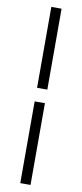

<svg xmlns="http://www.w3.org/2000/svg" viewBox="-108 -786 457 1073"><g transform="rotate(10 120.5 -250.0)"><path d="M91.6 -290.9V-750H149.8V-290.9ZM91.6 250V-213.9H149.8V250Z"/></g></svg>

Font: Source Sans 3 VF
Style: Regular
Weight: 200
Designer: Paul D. Hunt
Foundry: Adobe
Version: Version 3.046;hotconv 1.0.118;makeotfexe 2.5.65603